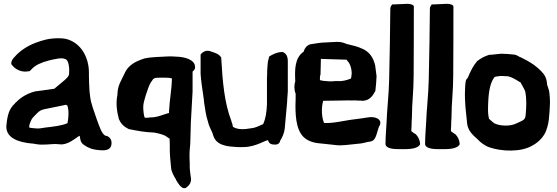

<svg xmlns="http://www.w3.org/2000/svg" viewBox="-20 -767 2914 1004"><path d="M13 -105C13 -40 87 -23 141 -17H143C160 -17 172 -9 212 -11C237 -11 265 -16 285 -13C293 -12 299 -12 305 -12H306C348 -16 385 -54 397 -57V-56C400 -49 396 -22 421 -8C439 5 461 15 498 18H499C501 18 506 19 515 19C531 20 562 16 563 -14C565 -32 558 -47 540 -56L532 -57C512 -65 499 -108 485 -146C474 -181 455 -224 451 -265L448 -291C446 -311 446 -345 445 -367V-387C445 -461 410 -526 354 -553C332 -564 314 -567 285 -567C238 -567 205 -558 163 -542C126 -528 84 -502 56 -469C51 -464 39 -452 39 -436V-432L42 -428C59 -404 91 -390 119 -393L135 -395C140 -399 147 -407 149 -409C168 -427 191 -439 240 -452C272 -459 303 -467 321 -458H322C335 -455 345 -424 341 -380V-379C340 -361 303 -337 264 -303C233 -298 201 -294 170 -290H168C128 -281 90 -260 64 -232H63C58 -225 52 -220 46 -214V-213C23 -188 16 -144 13 -106ZM133 -100V-109C133 -113 136 -122 141 -134C148 -151 156 -156 173 -174C184 -186 197 -193 212 -196C251 -204 289 -212 325 -219C326 -219 328 -218 332 -215C341 -193 339 -152 333 -123C302 -109 258 -105 217 -100C200 -97 186 -95 177 -95C164 -96 143 -97 133 -100Z M594 -271C585 -227 591 -184 602 -143L603 -142C613 -118 631 -103 653 -92C699 -83 739 -75 785 -74C812 -69 841 -62 853 -51L855 -50C858 -47 862 -45 867 -42C868 -22 868 0 868 23C868 48 873 91 875 113C876 129 889 154 900 171V173C908 184 934 239 961 208C970 201 979 188 979 171V169C976 146 972 121 972 102C973 91 971 70 971 53C971 40 971 27 972 17L975 -17L978 -127L987 -288V-393C994 -398 998 -404 1000 -411V-414C1002 -458 940 -468 915 -470C902 -471 890 -471 879 -472H861C820 -469 776 -470 739 -462H737C707 -452 678 -441 654 -417C644 -407 636 -394 629 -378C616 -349 594 -320 594 -271ZM729 -208C730 -230 734 -239 741 -265C750 -293 759 -322 771 -340H772C783 -359 785 -361 825 -361C848 -361 866 -361 879 -357C878 -300 867 -247 864 -187V-176C864 -176 861 -176 859 -175C834 -168 810 -157 785 -154C779 -154 771 -153 767 -153H765C758 -152 753 -151 743 -151C743 -151 741 -151 737 -152C732 -159 729 -191 729 -208Z M1029 -381C1031 -346 1038 -301 1043 -267C1045 -252 1047 -240 1047 -235V-233C1053 -197 1056 -164 1068 -129C1074 -101 1091 -78 1094 -61V-60L1095 -59C1111 -4 1173 -1 1219 2H1220C1231 2 1243 3 1258 2C1323 0 1372 -38 1382 -33C1387 -9 1412 -11 1422 -11C1431 -11 1443 -17 1445 -31C1456 -48 1467 -72 1469 -96L1481 -228L1482 -247L1485 -289V-307C1486 -319 1484 -328 1485 -335V-448C1485 -464 1481 -487 1458 -495H1454C1426 -494 1405 -482 1387 -471C1386 -461 1381 -450 1380 -437V-435C1380 -431 1377 -409 1377 -394C1377 -380 1377 -368 1376 -359V-222C1374 -180 1370 -149 1356 -118C1336 -109 1315 -98 1292 -96H1291C1258 -90 1222 -88 1198 -104C1197 -113 1194 -123 1191 -130L1190 -131V-135L1189 -137C1154 -229 1144 -335 1137 -462V-466L1134 -470C1122 -488 1092 -494 1080 -499C1058 -507 1039 -495 1029 -482Z M1524 -342C1518 -323 1517 -299 1526 -277C1526 -257 1526 -235 1525 -216V-215C1525 -148 1531 -69 1585 -37C1621 -15 1659 -18 1703 -12L1730 -9C1764 -3 1813 -12 1849 -15C1878 -16 1896 -25 1917 -27C1941 -30 1947 -58 1953 -77C1957 -89 1961 -107 1965 -110C1982 -145 1939 -160 1904 -153C1889 -150 1866 -148 1841 -144C1783 -138 1726 -121 1675 -124C1662 -150 1659 -203 1670 -240H1679C1707 -240 1774 -241 1804 -242C1814 -242 1825 -241 1838 -242C1845 -241 1853 -241 1858 -241C1862 -241 1867 -241 1874 -240H1877C1914 -241 1931 -269 1943 -292V-293C1946 -318 1948 -342 1949 -368V-370C1947 -389 1944 -406 1942 -423V-424C1933 -465 1911 -499 1870 -514C1850 -524 1826 -529 1793 -537C1780 -542 1765 -549 1741 -548C1722 -548 1698 -545 1684 -545C1658 -545 1634 -540 1613 -537C1590 -536 1574 -519 1568 -497C1521 -465 1521 -403 1524 -342ZM1653 -348C1653 -355 1652 -371 1656 -377L1658 -459L1787 -455H1793V-453C1805 -441 1817 -423 1819 -387V-381C1818 -377 1817 -369 1816 -358L1814 -356C1798 -349 1770 -341 1749 -343C1727 -344 1715 -340 1698 -342C1682 -343 1666 -344 1653 -348Z M1996 -19C1992 10 2036 13 2069 13C2111 13 2163 15 2177 -13C2176 -34 2167 -52 2156 -63L2155 -65H2154C2147 -69 2140 -74 2131 -81V-84C2131 -92 2131 -98 2132 -106C2132 -123 2133 -139 2134 -156C2134 -229 2143 -290 2143 -372C2144 -507 2144 -641 2144 -733C2144 -742 2126 -747 2110 -747C2100 -747 2083 -746 2042 -744H2031C2026 -738 2021 -730 2021 -722C2020 -607 2018 -477 2015 -353C2014 -280 2003 -187 2001 -120C1999 -88 1996 -50 1996 -19ZM2177 -11V-13Z M2203 -19C2199 10 2243 13 2276 13C2318 13 2370 15 2384 -13C2383 -34 2374 -52 2363 -63L2362 -65H2361C2354 -69 2347 -74 2338 -81V-84C2338 -92 2338 -98 2339 -106C2339 -123 2340 -139 2341 -156C2341 -229 2350 -290 2350 -372C2351 -507 2351 -641 2351 -733C2351 -742 2333 -747 2317 -747C2307 -747 2290 -746 2249 -744H2238C2233 -738 2228 -730 2228 -722C2227 -607 2225 -477 2222 -353C2221 -280 2210 -187 2208 -120C2206 -88 2203 -50 2203 -19ZM2384 -11V-13Z M2411 -274C2411 -257 2412 -241 2413 -223L2414 -206L2421 -138C2422 -132 2422 -127 2423 -118C2429 -80 2455 -59 2477 -39C2493 -22 2514 -5 2541 4C2603 25 2704 30 2764 -6C2794 -22 2816 -45 2829 -69L2830 -70C2838 -87 2847 -114 2850 -142C2853 -171 2855 -200 2856 -231C2856 -244 2855 -260 2853 -280C2852 -294 2846 -308 2841 -324C2840 -345 2835 -364 2823 -380C2791 -419 2753 -443 2702 -468H2700C2696 -469 2683 -481 2664 -482C2646 -484 2622 -486 2602 -486H2600C2584 -484 2574 -484 2552 -481C2547 -481 2535 -481 2532 -478H2531C2511 -471 2494 -462 2476 -448L2474 -447V-446C2456 -425 2442 -399 2426 -360L2417 -349C2412 -330 2412 -305 2411 -274ZM2532 -187C2532 -203 2532 -218 2533 -234C2536 -301 2547 -341 2567 -365C2572 -366 2576 -367 2582 -368H2584C2595 -371 2617 -369 2637 -368C2654 -365 2677 -351 2698 -338H2699C2700 -337 2701 -337 2702 -336C2711 -319 2724 -298 2727 -287C2730 -272 2732 -251 2732 -229C2732 -208 2731 -189 2729 -170C2727 -139 2719 -140 2679 -121C2648 -106 2596 -107 2565 -122C2559 -126 2546 -138 2537 -146C2534 -159 2532 -173 2532 -187Z"/></svg>

Font: Vapor
Style: ExBd
Weight: 800
Foundry: Cannot Into Space Fonts
Version: Version 0.179